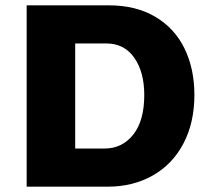

<svg xmlns="http://www.w3.org/2000/svg" viewBox="-20 -700 779 720"><path d="M709 -344Q709 -442 672 -518Q635 -594 562.5 -637Q490 -680 388 -680H80V0H384Q479 0 553 -42Q627 -84 668 -162Q709 -240 709 -344ZM521 -344Q521 -247 479.5 -195Q438 -143 372 -143H262V-537H379Q446 -537 483.5 -483.5Q521 -430 521 -344Z"/></svg>

Font: Catamaran
Style: Regular
Weight: 900
Designer: Pria Ravichandran
Version: Version 1.001;PS 001.000;hotconv 1.0.70;makeotf.lib2.5.58329